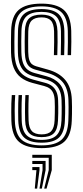

<svg xmlns="http://www.w3.org/2000/svg" viewBox="-20 -828 468 1083"><path d="M215 7.5Q128.8 7.5 88 -27.2Q47.2 -62 44.2 -146.2Q43.8 -170.2 43.5 -195.2Q43.2 -220.2 44 -244.8Q44.8 -269.2 46.5 -291.8H65.8Q64.5 -274 63.6 -251.6Q62.8 -229.2 62.8 -203Q62.8 -176.8 63.8 -147Q66.2 -71 102.2 -39.5Q138.2 -8 215 -8Q292.8 -8 327.6 -40.2Q362.5 -72.5 365.5 -147Q366.2 -165.5 366.5 -184.9Q366.8 -204.2 366.8 -224.1Q366.8 -244 366 -264.2Q363.8 -330 332.4 -366.1Q301 -402.2 245.8 -417L180 -435Q160 -440.5 147 -451.2Q134 -462 127.4 -482Q120.8 -502 119.8 -534.5Q119 -564.8 119.2 -592.9Q119.5 -621 120.2 -652.8Q121.8 -702.2 143.8 -723.9Q165.8 -745.5 214.5 -745.5Q258.8 -745.5 280.6 -724.8Q302.5 -704 304.2 -652Q305 -627.5 304.8 -590.9Q304.5 -554.2 303.2 -517H284Q285 -555 285.4 -590.4Q285.8 -625.8 285 -651.2Q283.8 -694.8 266.8 -712.4Q249.8 -730 214.5 -730Q177.2 -730 159 -712.5Q140.8 -695 139.5 -651.2Q139 -622.2 138.8 -593.1Q138.5 -564 139.2 -535Q139.8 -506.8 145 -490.5Q150.2 -474.2 160.1 -466.1Q170 -458 184.5 -454L250 -435.5Q313.5 -418 348.1 -376.9Q382.8 -335.8 385.2 -265Q386.2 -246.2 386.2 -225.8Q386.2 -205.2 386 -184.9Q385.8 -164.5 384.8 -146.2Q381.5 -64 342.1 -28.2Q302.8 7.5 215 7.5ZM215 -23.2Q148 -23.2 116.8 -51.6Q85.5 -80 83 -147.5Q82.5 -172.8 82.4 -197.4Q82.2 -222 82.9 -245.8Q83.5 -269.5 84.8 -291.8H104Q102.8 -270.8 102.1 -247.8Q101.5 -224.8 101.6 -199.9Q101.8 -175 102.5 -148Q104.5 -89.2 131 -64.1Q157.5 -39 215 -39Q273.2 -39 298.9 -64.8Q324.5 -90.5 326.8 -148.2Q327.5 -167.5 327.8 -186.2Q328 -205 328 -224Q328 -243 327.2 -262.8Q326 -296.8 315.4 -320Q304.8 -343.2 285.1 -357.9Q265.5 -372.5 237.5 -380L171 -397.5Q144 -404.8 124.2 -419.5Q104.5 -434.2 93.2 -461.4Q82 -488.5 81 -533.2Q80.5 -553.2 80.5 -573.2Q80.5 -593.2 80.8 -613.2Q81 -633.2 81.5 -653.8Q83.5 -720.2 114.8 -748.5Q146 -776.8 214.5 -776.8Q279.5 -776.8 310.1 -748.8Q340.8 -720.8 343 -653Q343.8 -629 343.5 -591.2Q343.2 -553.5 342 -517H322.8Q323.8 -554.5 324.1 -591.5Q324.5 -628.5 323.8 -652.5Q321.8 -712.8 295.1 -736.9Q268.5 -761 214.5 -761Q156.8 -761 129.8 -736.5Q102.8 -712 101 -653.2Q100 -624 99.9 -593.1Q99.8 -562.2 100.5 -533.8Q101.5 -496 110 -472.4Q118.5 -448.8 135 -435.6Q151.5 -422.5 175.5 -416L241.5 -398.2Q288.8 -385.8 316.5 -354.6Q344.2 -323.5 346.5 -263.5Q347.5 -242.5 347.6 -223.9Q347.8 -205.2 347.4 -186.8Q347 -168.2 346 -147.8Q343.5 -81.8 313.2 -52.5Q283 -23.2 215 -23.2ZM215 -54.5Q167.5 -54.5 145.5 -76.2Q123.5 -98 121.8 -148.8Q121.2 -172.5 121 -195.9Q120.8 -219.2 121.4 -243.1Q122 -267 123.2 -291.8H142.2Q141.2 -266.5 140.6 -244.1Q140 -221.8 140.2 -198.9Q140.5 -176 141.2 -149.2Q142.8 -106.2 160.1 -88.1Q177.5 -70 215 -70Q252.2 -70 269.2 -88.5Q286.2 -107 288 -149.2Q288.8 -171.8 289.1 -190.2Q289.5 -208.8 289.4 -225.9Q289.2 -243 288.5 -261.2Q287.5 -285.8 280.6 -302.1Q273.8 -318.5 260.9 -328.2Q248 -338 229.2 -342.8L162.2 -360.5Q124 -370.8 97.8 -390.9Q71.5 -411 57.5 -445.4Q43.5 -479.8 42.2 -532Q41.8 -560.5 41.8 -590.9Q41.8 -621.2 42.8 -654.8Q45.2 -737.5 85.9 -772.5Q126.5 -807.5 214.5 -807.5Q297 -807.5 338 -773.6Q379 -739.8 381.8 -654.5Q382.5 -631 382.4 -593.1Q382.2 -555.2 380.8 -517H361.5Q362.8 -553 363 -590.8Q363.2 -628.5 362.5 -653.5Q360 -729.5 324.5 -760.8Q289 -792 214.5 -792Q136.2 -792 100.4 -760.5Q64.5 -729 62 -654.2Q61.2 -626.5 61.1 -593Q61 -559.5 61.5 -532.5Q62.8 -486.5 74.5 -455.8Q86.2 -425 109.1 -406.8Q132 -388.5 166.8 -379L233.2 -361.2Q255.8 -355.5 272 -343.8Q288.2 -332 297.5 -312.1Q306.8 -292.2 307.8 -262Q308.5 -243.8 308.6 -225.4Q308.8 -207 308.5 -188.1Q308.2 -169.2 307.2 -149Q305.2 -98.5 283.9 -76.5Q262.5 -54.5 215 -54.5ZM229.2 235.8 254.8 131.5V62.2H162.2V45H272V131.5L242.5 235.8ZM176.2 235.8 185.5 131.5H162.2V114.2H202.8V131.5L189.5 235.8ZM202.8 235.8 220 131.5V97H162.2V79.8H237.2V131.5L216 235.8Z"/></svg>

Font: Big Shoulders Inline Text Thin SemiBold
Style: Regular
Weight: 600
Version: Version 2.002